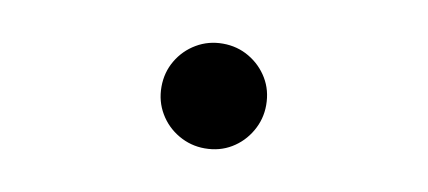

<svg xmlns="http://www.w3.org/2000/svg" viewBox="-39 -622 1078 484"><g transform="rotate(10 500.0 -380.0)"><path d="M500 -514Q537 -514 567.5 -496Q598 -478 616 -448Q634 -418 634 -380Q634 -344 616 -313Q598 -282 568 -264Q538 -246 500 -246Q464 -246 433 -264Q402 -282 384 -312.5Q366 -343 366 -380Q366 -417 384 -447.5Q402 -478 432.5 -496Q463 -514 500 -514Z"/></g></svg>

Font: Noto Sans JP Thin ExtraBold
Style: Regular
Weight: 800
Version: Version 2.004-H2;hotconv 1.0.118;makeotfexe 2.5.65603